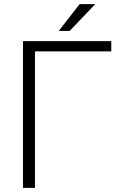

<svg xmlns="http://www.w3.org/2000/svg" viewBox="-20 -910 592 930"><path d="M519 -661.1H149.4V0H91.3V-710.9H519ZM365.7 -890.1H441.4L317.4 -760.3H264.6Z"/></svg>

Font: Roboto Web
Style: Light
Weight: 300
Designer: Google
Version: Version 1.200310; 2013